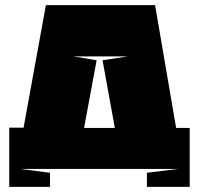

<svg xmlns="http://www.w3.org/2000/svg" viewBox="-20 -659 776 749"><path d="M175 70V15L59 0H675L553 15V70H720V-160H667L585 -639H159L72 -161H16V70ZM266 -439H479L380 -424L428 -160H308L357 -424Z"/></svg>

Font: Banana Brick
Style: Regular
Weight: 400
Designer: artmaker
Foundry: artmaker
Version: Version 4.000 2011 initial release